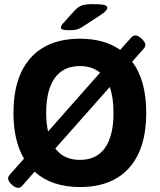

<svg xmlns="http://www.w3.org/2000/svg" viewBox="-20 -895 771 927"><path d="M686 -350Q686 -177 603.5 -84.5Q521 8 366 8Q229 8 147 -66L89 0Q79 12 67 12Q54 12 36.5 -4Q19 -20 19 -34Q19 -42 29 -54L96 -129Q45 -215 45 -350Q45 -523 128 -615.5Q211 -708 366 -708Q485 -708 560 -654L612 -712Q623 -724 634 -724Q647 -724 664.5 -707.5Q682 -691 682 -678Q682 -669 672 -658L618 -597Q686 -508 686 -350ZM212 -260 463 -544Q425 -576 366 -576Q286 -576 244.5 -518.5Q203 -461 203 -350Q203 -301 212 -260ZM528 -350Q528 -424 510 -475L247 -178Q288 -123 366 -123Q446 -123 487 -181Q528 -239 528 -350ZM274 -762Q274 -771 287 -785L341 -845Q357 -862 375 -868.5Q393 -875 427 -875Q465 -875 481.5 -871.5Q498 -868 498 -857Q498 -844 468 -824L382 -768Q366 -757 352 -753Q338 -749 312 -749Q274 -749 274 -762Z"/></svg>

Font: Asap-Bold
Style: Bold
Weight: 700
Designer: Pablo Cosgaya
Foundry: Omnibus-Type
Version: Version 2.000; ttfautohint (v1.8)